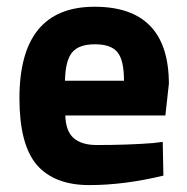

<svg xmlns="http://www.w3.org/2000/svg" viewBox="-20 -532 550 564"><path d="M344.2 -294.9Q344.2 -355 325.2 -378.4Q306.6 -401.9 258.8 -401.9Q210.9 -401.9 191.4 -377.4Q171.9 -353 170.9 -294.9ZM264.2 -106Q356.9 -106 430.2 -111.8L458 -115.2L460 -16.1Q344.7 11.7 242.2 11.7Q139.6 11.7 87.9 -47.9Q37.1 -107.9 37.1 -243.2Q37.1 -512.2 257.8 -512.2Q475.6 -512.2 476.1 -286.1L465.8 -192.9H171.9Q172.9 -147 196.3 -126.5Q219.7 -106 264.2 -106Z"/></svg>

Font: TitilliumWeb-Bold
Style: Bold
Weight: 700
Version: Version 1.001;PS 57.000;hotconv 1.0.70;makeotf.lib2.5.55311